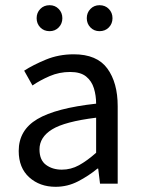

<svg xmlns="http://www.w3.org/2000/svg" viewBox="-20 -707 544 739"><path d="M194 12Q133 12 92.5 -24.5Q52 -61 52 -126Q52 -206 123.5 -248.5Q195 -291 350 -308Q350 -339 341.5 -367Q333 -395 311.5 -412.5Q290 -430 250 -430Q208 -430 171 -414Q134 -398 105 -378L73 -435Q107 -457 156.5 -477.5Q206 -498 264 -498Q353 -498 393 -443.5Q433 -389 433 -298V0H365L358 -58H355Q321 -30 280.5 -9Q240 12 194 12ZM218 -54Q253 -54 284 -71Q315 -88 350 -119V-254Q229 -239 180.5 -209Q132 -179 132 -132Q132 -91 157 -72.5Q182 -54 218 -54ZM171 -587Q149 -587 135 -601.5Q121 -616 121 -637Q121 -658 135 -672.5Q149 -687 171 -687Q192 -687 206 -672.5Q220 -658 220 -637Q220 -616 206 -601.5Q192 -587 171 -587ZM363 -587Q342 -587 328 -601.5Q314 -616 314 -637Q314 -658 328 -672.5Q342 -687 363 -687Q385 -687 399 -672.5Q413 -658 413 -637Q413 -616 399 -601.5Q385 -587 363 -587Z"/></svg>

Font: .
Style: 
Weight: 400
Designer: Paul D. Hunt, Dalton Maag
Foundry: Dalton Maag Ltd
Version: Version 1.200